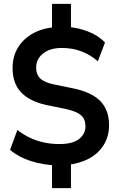

<svg xmlns="http://www.w3.org/2000/svg" viewBox="-20 -856 616 993"><path d="M249 117V-23L271 -1Q202 -3 139.5 -23Q77 -43 32 -81L70 -184Q100 -160 134 -144Q168 -128 206 -119.5Q244 -111 287 -111Q357 -111 389.5 -137.5Q422 -164 422 -203Q422 -240 399 -260Q376 -280 322 -292L219 -313Q133 -332 89 -378.5Q45 -425 45 -504Q45 -564 73 -610Q101 -656 151 -683.5Q201 -711 268 -716L249 -701V-836H347V-701L325 -717Q381 -714 434.5 -693.5Q488 -673 523 -636L486 -539Q449 -572 402 -590Q355 -608 300 -608Q239 -608 203 -579.5Q167 -551 167 -506Q167 -470 189 -449.5Q211 -429 261 -419L363 -398Q456 -378 500 -332Q544 -286 544 -209Q544 -151 516.5 -106.5Q489 -62 440.5 -36Q392 -10 327 -3L347 -24V117Z"/></svg>

Font: Nunitoga
Style: Bold
Weight: 700
Designer: Vernon Adams
Foundry: Vernon Adams
Version: Version 1.0